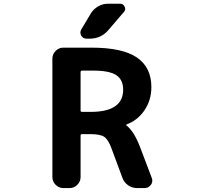

<svg xmlns="http://www.w3.org/2000/svg" viewBox="-20 -1004 1040 1004"><path d="M409.2 -302.7Q401.4 -302.7 401.4 -294.9V-78.1Q401.4 -54.7 384.3 -37.6Q367.2 -20.5 343.8 -20.5H311.5Q288.1 -20.5 271 -37.6Q253.9 -54.7 253.9 -78.1V-697.3Q253.9 -720.7 271 -737.8Q288.1 -754.9 311.5 -754.9H457Q621.1 -754.9 696.3 -703.1Q771.5 -651.4 771.5 -548.8Q771.5 -477.5 732.4 -422.9Q697.3 -374 642.6 -353.5Q640.6 -353.5 640.1 -351.1Q639.6 -348.6 641.6 -347.7Q680.7 -317.4 711.9 -236.3L773.4 -74.2Q776.4 -66.4 776.4 -59.6Q776.4 -47.9 769.5 -38.1Q756.8 -20.5 736.3 -20.5H697.3Q670.9 -20.5 649.9 -35.2Q628.9 -49.8 620.1 -74.2L562.5 -229.5Q545.9 -274.4 524.9 -288.6Q503.9 -302.7 450.2 -302.7ZM456.1 -935.5Q470.7 -958 494.1 -971.2Q517.6 -984.4 543.9 -984.4H608.4Q625 -984.4 631.8 -968.8Q634.8 -962.9 634.8 -958Q634.8 -949.2 627.9 -941.4L544.9 -844.7Q506.8 -801.8 449.2 -801.8H432.6Q414.1 -801.8 404.3 -818.4Q400.4 -826.2 400.4 -834Q400.4 -842.8 405.3 -850.6ZM466.8 -634.8H409.2Q401.4 -634.8 401.4 -627V-425.8Q401.4 -418.9 409.2 -418.9H454.1Q624 -418.9 624 -535.2Q624 -586.9 588.4 -610.8Q552.7 -634.8 466.8 -634.8Z"/></svg>

Font: Gen Jyuu Gothic Monospace Bold
Style: Bold
Weight: 700
Designer: [Source Han Sans]
Ryoko NISHIZUKA  (kana & ideographs); Paul D. Hunt (Latin, Greek & Cyrillic); Wenlong ZHANG  (bopomofo
Version: Version 1.002.20150607